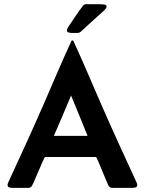

<svg xmlns="http://www.w3.org/2000/svg" viewBox="-20 -907 699 927"><path d="M39.1 0Q32.2 0 24.4 -2.2Q16.6 -4.4 16.6 -13.7Q16.6 -17.6 18.1 -21.5Q19.5 -25.4 21 -28.8Q64 -121.6 106.2 -214.4Q148.4 -307.1 189.5 -400.9Q223.1 -478 256.3 -555.4Q289.6 -632.8 324.7 -709Q326.2 -711.9 329.6 -711.9Q333 -711.9 334.5 -709Q369.6 -632.8 402.8 -555.4Q436 -478 469.7 -400.9Q510.7 -307.1 553 -214.4Q595.2 -121.6 638.2 -28.8Q639.6 -25.4 641.1 -21.5Q642.6 -17.6 642.6 -13.7Q642.6 -4.4 634.8 -2.2Q627 0 620.1 0H521.5Q509.3 0 502.9 -12.2Q499 -20 495.6 -28.8Q492.2 -37.6 488.8 -45.4Q478 -69.8 468 -95.2Q458 -120.6 446.8 -145Q445.3 -148.9 441.4 -148.9H199.7Q195.8 -148.9 194.3 -145Q182.6 -120.6 172.1 -95.2Q161.6 -69.8 150.4 -44.9Q147 -37.1 143.3 -28.3Q139.6 -19.5 135.3 -11.7Q128.9 0 117.2 0ZM240.2 -251H402.8Q383.3 -299.8 363.3 -348.4Q343.3 -397 323.2 -445.8Q302.7 -397 282 -348.4Q261.2 -299.8 240.2 -251ZM464.4 -886.7Q469.7 -886.7 482.2 -885.3Q494.6 -883.8 494.6 -875Q494.6 -868.7 488 -862.1Q481.4 -855.5 477.5 -851.6Q460 -835.9 442.4 -820.1Q424.8 -804.2 407.7 -788.6Q398.4 -779.8 388.7 -770.8Q378.9 -761.7 369.1 -753.4Q362.8 -748 355.5 -748H326.7Q320.3 -748 311.8 -750Q303.2 -752 303.2 -760.3Q303.2 -765.1 305.7 -770Q308.1 -774.9 310.5 -778.3Q327.1 -803.2 344.2 -828.6Q361.3 -854 379.4 -877.9Q386.2 -886.7 395.5 -886.7Z"/></svg>

Font: Belanosima
Style: Regular
Weight: 400
Designer: The DocRepair Project, Santiago Orozco
Foundry: Google
Version: Version 2.000